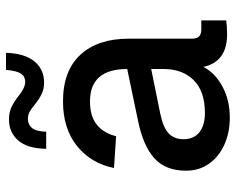

<svg xmlns="http://www.w3.org/2000/svg" viewBox="-93 -681 786 640"><g transform="rotate(-90 300.0 -361.0)"><path d="M228 12Q178 12 138 -6Q98 -24 74.5 -57Q51 -90 51 -134Q51 -202 92.5 -239.5Q134 -277 218 -294L390 -330Q390 -454 282 -454Q232 -454 204 -431Q176 -408 166 -367L60 -374Q75 -450 133 -497Q191 -544 282 -544Q384 -544 437.5 -486Q491 -428 491 -326V-116Q491 -98 498.5 -90.5Q506 -83 522 -83H552V0Q546 1 532.5 2Q519 3 506 3Q414 3 397 -76Q377 -37 331.5 -12.5Q286 12 228 12ZM243 -71Q316 -71 353 -108.5Q390 -146 390 -209V-250L242 -220Q194 -210 175 -191.5Q156 -173 156 -142Q156 -108 179 -89.5Q202 -71 243 -71ZM344 -607Q324 -607 307 -615Q290 -623 273 -637Q257 -650 247 -655.5Q237 -661 223 -661Q206 -661 194 -648Q182 -635 181 -600H124Q125 -663 152 -693.5Q179 -724 221 -724Q246 -724 263.5 -715.5Q281 -707 299 -693Q327 -670 347 -670Q365 -670 374.5 -684Q384 -698 387 -734H444Q442 -672 415.5 -639.5Q389 -607 344 -607Z"/></g></svg>

Font: Geist Mono Medium
Style: Regular
Weight: 500
Monospace: yes
Designer: Basement.studio, Andrés Briganti, Mateo Zaragoza
Foundry: Basement.studio, Vercel, Andrés Briganti, Guido Ferreyra, Mateo Zaragoza
Version: Version 1.500; ttfautohint (v1.8.4.7-5d5b)